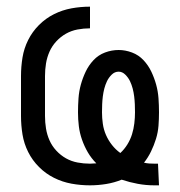

<svg xmlns="http://www.w3.org/2000/svg" viewBox="-20 -548 540 576"><path d="M443 8Q418 8 393.5 3.5Q369 -1 345 -9Q323 0 298.5 4Q274 8 250 8Q222 8 194.5 3Q167 -2 142 -14.5Q117 -27 97 -47Q77 -67 64.5 -92Q52 -117 47.5 -144.5Q43 -172 43 -200V-320Q43 -348 47.5 -375.5Q52 -403 64.5 -428Q77 -453 97 -473Q117 -493 142 -505.5Q167 -518 194.5 -523Q222 -528 250 -528V-463Q231 -463 212.5 -459.5Q194 -456 178 -447Q162 -438 149 -424Q136 -410 128.5 -393Q121 -376 118 -357.5Q115 -339 115 -320V-200Q115 -181 118 -162.5Q121 -144 128.5 -127Q136 -110 149 -96Q162 -82 178 -73Q194 -64 212.5 -60.5Q231 -57 250 -57Q255 -57 259.5 -57.5Q264 -58 269 -58Q254 -73 243.5 -91Q233 -109 226 -129Q219 -149 216.5 -169.5Q214 -190 214 -211Q214 -232 215.5 -253Q217 -274 222.5 -294Q228 -314 237 -333Q246 -352 260.5 -367.5Q275 -383 295 -390.5Q315 -398 336 -398Q356 -398 376 -390.5Q396 -383 410.5 -367.5Q425 -352 434 -333Q443 -314 448.5 -294Q454 -274 455.5 -253Q457 -232 457 -211Q457 -191 455.5 -171Q454 -151 448 -131.5Q442 -112 433 -93.5Q424 -75 412 -60Q420 -58 428 -57.5Q436 -57 444 -57H454L457 8ZM341 -89Q353 -100 362 -114.5Q371 -129 376 -145Q381 -161 383 -178Q385 -195 385 -211Q385 -223 384.5 -235Q384 -247 382.5 -259Q381 -271 378 -282.5Q375 -294 370 -304.5Q365 -315 356 -324Q347 -333 336 -333Q324 -333 315 -324Q306 -315 301 -304.5Q296 -294 293 -282.5Q290 -271 288.5 -259Q287 -247 286.5 -235Q286 -223 286 -211Q286 -194 288.5 -176.5Q291 -159 298 -143Q305 -127 316 -113Q327 -99 341 -89Z"/></svg>

Font: Iosevka Custom
Style: Regular
Weight: 400
Monospace: yes
Designer: Belleve Invis
Foundry: Belleve Invis
Version: Version 32.5.0; ttfautohint (v1.8.4)